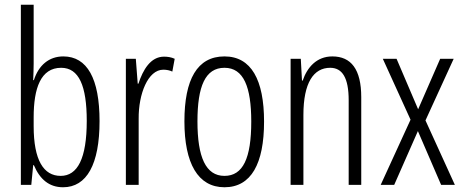

<svg xmlns="http://www.w3.org/2000/svg" viewBox="-20 -780 1954 810"><path d="M122 -512V-760H68V0H112L120 -83H123C148 -24 187 10 246 10C346 10 400 -87 400 -269C400 -448 348 -542 247 -542C187 -542 143 -505 123 -442H120C121 -466 122 -491 122 -512ZM238 -494C313 -494 346 -418 346 -270C346 -111 307 -38 236 -38C164 -38 122 -104 122 -248V-285C122 -408 152 -494 238 -494Z M672 -541C615 -541 583 -485 564 -427H561L553 -532H511V0H565V-279C564 -383 604 -486 669 -486C683 -486 697 -483 707 -478L717 -532C702 -539 686 -541 672 -541Z M1094 -267C1094 -443 1040 -542 927 -542C812 -542 758 -445 758 -268C758 -91 815 10 927 10C1040 10 1094 -90 1094 -267ZM813 -268C813 -416 846 -494 927 -494C1008 -494 1040 -413 1040 -267C1040 -112 1005 -38 927 -38C848 -38 813 -117 813 -268Z M1382 -542C1316 -542 1276 -496 1257 -440H1254L1249 -532H1206V0H1260V-295C1260 -431 1303 -494 1373 -494C1424 -494 1451 -452 1451 -357V0H1504V-370C1504 -488 1461 -542 1382 -542Z M1712 -275 1586 0H1643L1743 -227L1841 0H1899L1775 -272L1894 -532H1837L1744 -319L1653 -532H1595Z"/></svg>

Font: Noto Sans Myanmar UI ExtraCondensed Light
Style: Regular
Weight: 300
Width: 2
Designer: Monotype Design Team
Foundry: Monotype Imaging Inc.
Version: Version 2.103